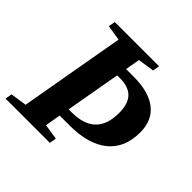

<svg xmlns="http://www.w3.org/2000/svg" viewBox="-176 -806 957 957"><g transform="rotate(45 302.0 -327.5)"><path d="M275.4 -184.6Q443.8 -184.6 443.8 -349.1Q443.8 -413.6 414.3 -444.3Q384.8 -475.1 324.7 -475.1H304.2L252.9 -184.6ZM366.7 -528.8Q473.6 -528.8 530.3 -484.4Q586.9 -439.9 586.9 -355.5Q586.9 -245.6 515.9 -188.2Q444.8 -130.9 314 -130.9H243.2L229 -48.8L311 -36.1L304.7 0H-7.3L-1 -36.1L85 -48.8L183.1 -606L101.6 -619.1L107.9 -654.8H419.9L413.6 -619.1L327.1 -606L313.5 -528.8Z"/></g></svg>

Font: Liberation Serif
Style: Bold Italic
Weight: 700
Italic angle: -16.333°
Designer: Steve Matteson
Foundry: Ascender Corporation
Version: Version 2.1.5